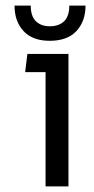

<svg xmlns="http://www.w3.org/2000/svg" viewBox="-20 -667 335 687"><path d="M158 -521Q96 -521 64 -556Q32 -591 32 -647H90Q90 -609 108.5 -591Q127 -573 158 -573Q191 -573 209.5 -591Q228 -609 228 -647H286Q286 -591 253.5 -556Q221 -521 158 -521ZM143 0V-409H70L78 -474H225V0Z"/></svg>

Font: Kanit Light
Style: Regular
Weight: 300
Designer: Katatrad Team
Foundry: CadsonDemak
Version: Version 2.000; ttfautohint (v1.8.3)